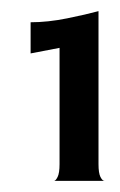

<svg xmlns="http://www.w3.org/2000/svg" viewBox="-20 -770 216 345"><path d="M77 -445Q80 -445 83.5 -452Q87 -459 87 -475V-684L35 -674V-730Q66 -730 100.5 -737Q135 -744 157 -750V-475Q157 -459 160.5 -452Q164 -445 168 -445Z"/></svg>

Font: Red Rose SemiBold
Style: Regular
Weight: 600
Designer: Jaikishan Patel
Version: Version 2.000